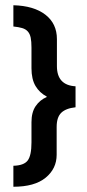

<svg xmlns="http://www.w3.org/2000/svg" viewBox="-20 -603 331 732"><path d="M31 -583Q109 -581 153 -547Q197 -513 197 -454V-351Q197 -278 268 -274V-194Q231 -190 213.5 -173Q196 -156 196 -119V-13Q196 40 154 74.5Q112 109 31 109V29Q71 28 85.5 9Q100 -10 100 -60V-137Q100 -175 116 -198.5Q132 -222 158 -233V-235Q131 -249 115.5 -275Q100 -301 100 -343V-422Q100 -445 97 -459.5Q94 -474 86 -483Q78 -492 64.5 -496Q51 -500 31 -502Z"/></svg>

Font: Mukta Malar
Style: Bold
Weight: 700
Designer: Aadarsh Rajan, Girish Dalvi, Yashodeep Gholap
Foundry: Ek Type
Version: Version 2.538;PS 1.000;hotconv 16.6.51;makeotf.lib2.5.65220;